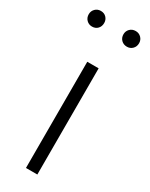

<svg xmlns="http://www.w3.org/2000/svg" viewBox="-199 -780 639 819"><g transform="rotate(30 121.0 -370.0)"><path d="M149 0H93V-523H149ZM73 -702Q73 -685 62.5 -674Q52 -663 35 -663Q19 -663 8 -674Q-3 -685 -3 -702Q-3 -718 8 -729Q19 -740 35 -740Q52 -740 62.5 -729Q73 -718 73 -702ZM245 -702Q245 -685 234 -674Q223 -663 207 -663Q190 -663 179 -674Q168 -685 168 -702Q168 -718 179 -729Q190 -740 207 -740Q223 -740 234 -729Q245 -718 245 -702Z"/></g></svg>

Font: Fira Sans Condensed Light
Style: Regular
Weight: 300
Width: 3
Designer: bBox Type GmbH & Carrois Corporate GbR & Edenspiekermann AG
Foundry: bBox Type GmbH & Carrois Corporate GbR & Edenspiekermann AG
Version: Version 4.301